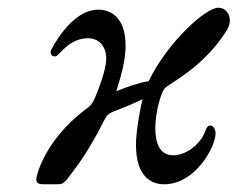

<svg xmlns="http://www.w3.org/2000/svg" viewBox="-20 -466 615 497"><path d="M74 -2C74 10 83 11 94 11H125C141 11 144 10 156 -5C194 -54 212 -84 235 -126C268 -190 245 -160 349 -209C340 -173 332 -121 332 -91C332 -4 376 11 405 11C485 11 538 -85 538 -121C538 -136 528 -144 520 -140C513 -136 512 -126 508 -119C494 -89 460 -64 428 -64C393 -64 382 -97 382 -134C382 -177 397 -226 406 -237C417 -250 501 -287 563 -381C574 -398 575 -406 575 -413C575 -430 564 -446 545 -446C512 -446 413 -356 365 -256C336 -251 309 -241 281 -230C293 -269 305 -307 305 -348C305 -425 263 -441 234 -441C163 -441 112 -336 112 -336C108 -325 117 -317 126 -321C136 -326 160 -367 208 -367C238 -367 255 -344 255 -314C255 -285 234 -232 225 -211C216 -191 209 -189 199 -181C97 -103 74 -13 74 -2Z"/></svg>

Font: CMU Serif
Style: Italic
Weight: 500
Italic angle: -14.04°
Version: Version 0.7.0